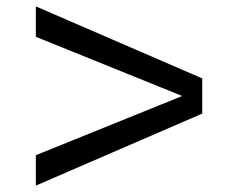

<svg xmlns="http://www.w3.org/2000/svg" viewBox="-20 -590 714 600"><path d="M92 -475V-570L612 -345V-235L92 -10V-105L547 -289V-291Z"/></svg>

Font: Mplus 1p Medium
Style: Regular
Weight: 500
Version: Version 1.061